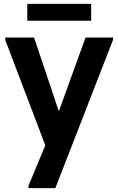

<svg xmlns="http://www.w3.org/2000/svg" viewBox="-20 -740 611 992"><path d="M127 232V220L214 11L7 -534V-546H156L284 -165L422 -546H564V-534L266 232ZM121 -720H451V-633H121Z"/></svg>

Font: Kufam SemiBold
Style: Regular
Weight: 600
Designer: Wael Morcos, Artur Schmal
Foundry: Original Type
Version: Version 1.300; ttfautohint (v1.8.3)